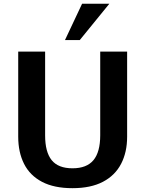

<svg xmlns="http://www.w3.org/2000/svg" viewBox="-20 -984 769 1014"><path d="M362.8 9.8Q265.6 9.8 201.9 -23.7Q138.2 -57.1 107.2 -118.4Q76.2 -179.7 76.2 -262.2V-711.4H218.3V-269Q218.3 -181.2 252.9 -138.2Q287.6 -95.2 362.8 -95.2Q438 -95.2 473.6 -138.2Q509.3 -181.2 509.3 -269.5V-711.4H651.4V-261.7Q651.4 -180.2 619.6 -118.9Q587.9 -57.6 523.7 -23.9Q459.5 9.8 362.8 9.8ZM323.2 -772.5 413.6 -964.4H557.6L401.4 -772.5Z"/></svg>

Font: Comme SemiBold
Style: Regular
Weight: 600
Version: Version 1.000;gftools[0.9.27]